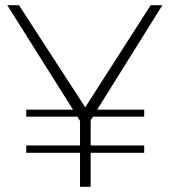

<svg xmlns="http://www.w3.org/2000/svg" viewBox="-20 -719 651 739"><path d="M605 -699 354 -297H535V-270H338L329 -256V-159H535V-131H329V0H288V-131H81V-159H288V-254L278 -270H81V-297H261L8 -699H53L308 -306L560 -699Z"/></svg>

Font: Montserrat Ultra Light
Style: Regular
Weight: 200
Designer: Julieta Ulanovsky
Foundry: Julieta Ulanovsky
Version: Version 3.100;PS 003.100;hotconv 1.0.88;makeotf.lib2.5.64775